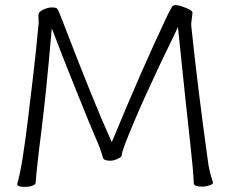

<svg xmlns="http://www.w3.org/2000/svg" viewBox="-20 -727 895 749"><path d="M731 -677 726 -636V-635V-628V-627Q752 -379 791 -99Q796 -59 810 -18L811 -14Q810 -8 798 -4Q783 1 769 1Q738 1 736 -11Q734 -62 723 -160Q712 -258 704.5 -330Q697 -402 689.5 -473Q682 -544 676 -604L674 -622L667 -606Q528 -322 467 -163Q455 -131 455 -121Q454 -114 440 -108Q424 -100 411 -100Q385 -100 382 -111Q369 -155 354 -187Q340 -218 278 -372Q216 -526 190 -596L182 -617L180 -594Q161 -374 142 -220Q132 -143 127.5 -100.5Q123 -58 122 -49Q121 -32 119 -13Q118 -7 107 -3Q100 0 92.5 1Q85 2 77 2Q47 2 47 -8V-9Q67 -74 91 -278Q116 -483 120.5 -532Q125 -581 128 -609Q131 -638 131 -639L130 -663V-668Q130 -681 148 -689Q167 -698 182 -698Q197 -698 202 -694Q207 -690 223 -648Q346 -327 411 -184L416 -173L421 -184Q530 -449 635 -671Q642 -685 649 -697Q653 -707 664 -707Q677 -707 692 -701Q730 -689 731 -677ZM810 -18Q810 -17 810 -17Z"/></svg>

Font: LXGW WenKai Lite Light
Style: Regular
Weight: 300
Designer: LXGW / Fontworks Inc.
Foundry: LXGW / Fontworks Inc.
Version: Version 1.511; March 25, 2025